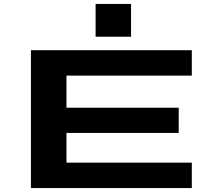

<svg xmlns="http://www.w3.org/2000/svg" viewBox="-20 -955 1140 975"><path d="M137 0V-700H954V-571H317.5V-408H887.5V-280H317.5V-129H954V0ZM465.5 -935H645.5V-768.5H465.5Z"/></svg>

Font: Trispace Expanded
Style: Bold
Weight: 700
Width: 7
Designer: Tyler Finck
Foundry: Etcetera Type Company
Version: Version 1.210; ttfautohint (v1.8.3)